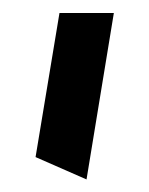

<svg xmlns="http://www.w3.org/2000/svg" viewBox="-20 -860 231 298"><path d="M114.3 -581.5 35.2 -616.2 72.3 -839.8H156.7Z"/></svg>

Font: Pinar-DS1-FD Bold
Style: Regular
Weight: 700
Designer: Amin Abedi
Version: Version 2.000